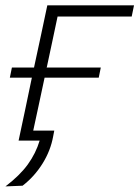

<svg xmlns="http://www.w3.org/2000/svg" viewBox="-29 -514 510 702"><path d="M-9 167.5Q43.5 127.5 72.8 87Q102 46.5 116 0H39Q50.5 -56 62 -108Q73 -160 85.5 -220.5L87.5 -230H7L14.5 -267H95.5L96 -270Q109.5 -333 121 -386Q132 -439 144 -494.5H461L452.5 -453.5H181.5Q172 -409 163 -366Q153.5 -322.5 142.5 -270L141.5 -267H339.5L332 -230H134L132 -220.5Q121 -169 111.5 -124.5Q102 -80 92.5 -36.5H169.5Q168.5 -31 167.5 -26.5Q166.5 -21.5 165.5 -16Q156 37 126.2 84.5Q96.5 132 53.5 165Z"/></svg>

Font: Heraclito ExtraLight
Style: Italic
Weight: 200
Italic angle: -12°
Designer: Kostas Bartsokas (font) & Cristiano Sobral (main changes)
Foundry: Kostas Bartsokas (font) & Cristiano Sobral (main changes)
Version: Version 1.00;July 8, 2020;FontCreator 13.0.0.2655 64-bit